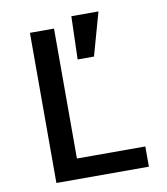

<svg xmlns="http://www.w3.org/2000/svg" viewBox="-83 -810 766 879"><g transform="rotate(-10 300.0 -370.0)"><path d="M434 -740H308L302 -540H378ZM538 0V-94H220V-698H108V0Z"/></g></svg>

Font: IBM Mono Medium
Style: Regular
Weight: 500
Monospace: yes
Designer: Mike Abbink, Paul van der Laan, Pieter van Rosmalen
Foundry: Bold Monday
Version: Version 2.3